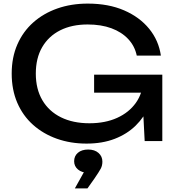

<svg xmlns="http://www.w3.org/2000/svg" viewBox="-20 -784 986 1067"><path d="M835 -326Q834 -256 808 -194.5Q782 -133 734 -86Q686 -39 617.5 -12.5Q549 14 461 14Q372 14 296 -13Q220 -40 163.5 -90.5Q107 -141 76 -213Q45 -285 45 -375Q45 -465 76.5 -537Q108 -609 165 -659.5Q222 -710 299 -737Q376 -764 468 -764Q583 -764 669.5 -726.5Q756 -689 809 -624Q862 -559 874 -475H740Q729 -528 692.5 -567Q656 -606 599 -627Q542 -648 467 -648Q379 -648 314.5 -615.5Q250 -583 214.5 -522Q179 -461 179 -375Q179 -289 215.5 -227Q252 -165 319 -132Q386 -99 477 -99Q565 -99 631 -129Q697 -159 735 -212.5Q773 -266 776 -337ZM503 -269V-369H882V0H784L768 -311L799 -269ZM396 263 465 139 470 176Q435 176 413.5 158Q392 140 392 112Q392 83 413 65Q434 47 470 47Q506 47 527.5 66Q549 85 549 114Q549 136 540 153Q531 170 505 208L466 263Z"/></svg>

Font: Bounded
Style: Regular
Weight: 400
Designer: Vlad Churkin
Version: Version 1.0